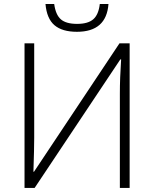

<svg xmlns="http://www.w3.org/2000/svg" viewBox="-20 -928 761 948"><path d="M359.9 -771Q287.1 -771 249 -803.5Q210.9 -835.9 204.6 -908.2H247.6Q254.9 -854.5 280.8 -832.3Q306.6 -810.1 360.8 -810.1Q414.6 -810.1 440.7 -833Q466.8 -856 472.7 -908.2H515.6Q505.4 -771 359.9 -771ZM101.1 -713.9H148.9V-247.1Q148.9 -197.3 145 -80.1H147.9L569.8 -713.9H620.1V0H571.8V-463.9Q571.8 -543 578.1 -634.8H574.2L150.9 0H101.1Z"/></svg>

Font: Zoram GWebM Light
Style: Regular
Weight: 300
Foundry: Ascender Corporation
Version: Version 1.000